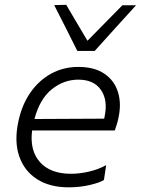

<svg xmlns="http://www.w3.org/2000/svg" viewBox="-20 -792 602 822"><path d="M274.5 10Q192.5 10 138 -25.2Q83.5 -60.5 62 -123.8Q40.5 -187 58.5 -271.5Q73.5 -343 110 -395.5Q146.5 -448 199.2 -476.8Q252 -505.5 315.5 -505.5Q384.5 -505.5 427.2 -476.2Q470 -447 485.2 -397.2Q500.5 -347.5 487 -287Q484.5 -274 480 -259.5Q475.5 -245 471.5 -233.5H117.5Q106.5 -148 151 -98Q195.5 -48 284 -48Q321.5 -48 361.8 -57.5Q402 -67 434.5 -85L425 -21.5Q407 -10 364.5 0Q322 10 274.5 10ZM315 -451Q253.5 -451 202 -410Q150.5 -369 127.5 -282.5L426 -284Q427 -289.5 428 -294Q442.5 -363 412.2 -407Q382 -451 315 -451ZM311 -574Q286.5 -623 261.8 -672.2Q237 -721.5 212 -770L263.5 -771.5Q286 -733 308.8 -694.5Q331.5 -656 354.5 -617.5Q392.5 -656 429.5 -693.8Q466.5 -731.5 504 -769.5H562.5Q517 -719.5 473.2 -671.2Q429.5 -623 385.5 -574Z"/></svg>

Font: Commissioner Light
Style: Italic
Weight: 300
Italic angle: -12°
Designer: Kostas Bartsokas
Foundry: Kostas Bartsokas
Version: Version 1.000; ttfautohint (v1.8.3)